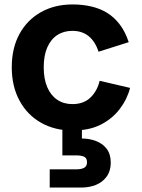

<svg xmlns="http://www.w3.org/2000/svg" viewBox="-20 -581 641 865"><path d="M307 7Q227 7 165 -28Q103 -63 68 -127.5Q33 -192 33 -278Q33 -364 67.5 -427.5Q102 -491 164 -526Q226 -561 307 -561Q351 -561 390.5 -552Q430 -543 462 -523.5Q494 -504 519 -471.5Q544 -439 560 -391L424 -348Q409 -394 379.5 -418Q350 -442 306 -442Q267 -442 238 -423Q209 -404 193 -367.5Q177 -331 177 -278Q177 -225 193 -188Q209 -151 238 -131.5Q267 -112 306 -112Q357 -112 387.5 -141.5Q418 -171 429 -217L566 -185Q553 -134 519.5 -90Q486 -46 434 -19.5Q382 7 307 7ZM204 264V182H323Q346 182 359 175Q372 168 372 150Q372 131 359 125Q346 119 323 119H261V-5H349V43Q383 43 413 54.5Q443 66 461 90Q479 114 479 152Q479 189 460.5 214.5Q442 240 412 252Q382 264 346 264Z"/></svg>

Font: Parkinsans SemiBold
Style: Regular
Weight: 600
Designer: Red Stone, Indian Type Foundry
Foundry: Indian Type Foundry
Version: Version 1.000